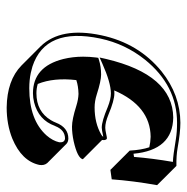

<svg xmlns="http://www.w3.org/2000/svg" viewBox="-13 -469 550 564"><g transform="rotate(90 262.0 -187.0)"><path d="M253.9 -19Q307.6 -19 333 -61.5Q337.4 -68.8 340.3 -76.2Q354.5 -112.8 387.2 -112.8Q397 -112.3 402.3 -107.4L459 -50.8Q466.8 -41.5 464.4 -27.3Q453.1 24.4 387.2 51.8Q345.7 68.4 295.9 68.4Q215.8 67.4 172.4 24.9L115.7 -31.7Q58.6 -90.8 83.5 -209Q106.9 -319.3 189.9 -386.7Q258.3 -441.4 340.8 -441.9Q368.7 -441.9 415.5 -433.6Q437.5 -429.7 467.3 -430.2L523.9 -373.5Q511.2 -301.8 506.8 -240.2L479 -236.3L422.4 -293Q420.4 -327.6 412.6 -350.6Q397.9 -354 381.8 -354.5Q291.5 -353.5 245.6 -247.6Q250.5 -248 253.9 -248Q275.4 -248 316.9 -230.5Q339.4 -221.2 355 -221.2Q361.8 -221.2 374.5 -224.1Q383.3 -226.1 386.2 -226.1Q388.2 -225.6 389.2 -224.6Q392.6 -220.2 391.1 -211.9L447.8 -155.3Q444.3 -139.6 395 -128.4Q372.1 -123.5 352.1 -123.5Q331.1 -123.5 291 -136.2Q272 -142.1 255.9 -142.6Q232.9 -142.1 215.3 -136.2Q207.5 -69.8 226.6 -22.9Q239.7 -19 253.9 -19ZM253.9 -8.8Q175.8 -8.8 153.3 -98.1Q146.5 -126 146.5 -156.2Q146.5 -175.3 148.9 -194.3L149.9 -200.7L155.8 -202.6Q175.8 -209 199.2 -209Q217.8 -209 257.3 -196.3Q277.3 -189.9 295.4 -189.9Q341.8 -189.9 375.5 -209.5Q379.9 -212.4 381.3 -214.4V-215.3Q361.3 -210.9 355 -210.9Q335.9 -210.9 294.4 -228.5Q271 -237.8 253.9 -237.8Q222.2 -237.3 167.5 -212.9L148.9 -204.6L153.3 -224.1Q199.7 -419.4 325.2 -420.9Q420.9 -419.4 431.6 -304.2L440.9 -305.7Q445.3 -360.4 455.6 -419.9Q437 -420.4 388.2 -428.7Q367.7 -432.1 340.8 -432.1Q231.4 -432.1 155.3 -337.9Q108.9 -279.8 93.3 -207Q59.1 -45.4 175.3 -7.3Q185.1 -4.4 194.3 -2.4Q215.3 2 239.3 2Q332.5 2 377.9 -48.8Q393.6 -66.9 397.9 -85.9Q399.4 -101.6 387.2 -103Q361.8 -103 350.6 -74.7Q350.1 -73.2 349.6 -72.8Q332.5 -25.4 280.8 -12.2Q267.1 -8.8 253.9 -8.8Z"/></g></svg>

Font: Linux Biolinum Shadow O
Style: Italic
Weight: 400
Italic angle: -12°
Designer: Philipp H. Poll
Foundry: Philipp H. Poll
Version: Version 0.6.2